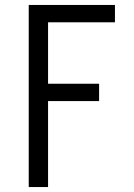

<svg xmlns="http://www.w3.org/2000/svg" viewBox="-20 -755 540 775"><path d="M96 0V-735H444V-665H174V-417H380V-347H174V0Z"/></svg>

Font: Iosevka
Style: Regular
Weight: 400
Monospace: yes
Designer: Belleve Invis
Foundry: Belleve Invis
Version: Version 33.2.3; ttfautohint (v1.8.4)